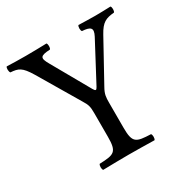

<svg xmlns="http://www.w3.org/2000/svg" viewBox="-151 -775 877 904"><g transform="rotate(-30 287.5 -322.5)"><path d="M337 -122V-258C337 -288 338 -304 355 -334L474 -550C502 -601 524 -610 569 -614C575 -620 575 -641 569 -647C541 -646 509 -645 486 -645C463 -645 427 -646 395 -647C389 -641 389 -620 395 -614C439 -611 455 -601 434 -561L323 -352C315 -337 310 -338 301 -354L185 -559C161 -601 165 -611 221 -614C227 -620 227 -641 221 -647C185 -646 147 -645 107 -645C68 -645 35 -646 5 -647C-1 -641 0 -620 6 -614C48 -611 65 -605 100 -547L231 -326C249 -297 252 -286 252 -249V-122C252 -39 235 -34 155 -31C149 -25 149 -4 155 2C204 1 256 0 295 0C334 0 384 1 434 2C440 -4 440 -25 434 -31C354 -34 337 -39 337 -122Z"/></g></svg>

Font: Libertinus Math
Style: Regular
Weight: 400
Designer: Philipp H. Poll, Khaled Hosny
Foundry: Caleb Maclennan
Version: Version 7.050;RELEASE